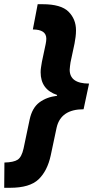

<svg xmlns="http://www.w3.org/2000/svg" viewBox="-74 -734 443 912"><path d="M-54 158H-26Q67 158 109 118Q151 78 167 4L195 -128Q215 -215 323 -215L349 -337Q257 -337 257 -403Q257 -410 258.5 -419.5Q260 -429 261 -438L280 -527Q283 -543 285 -558.5Q287 -574 287 -590Q287 -643 251.5 -678.5Q216 -714 128 -714H105L82 -594Q146 -594 146 -550Q146 -540 143 -525L125 -440Q123 -427 121 -415Q119 -403 119 -391Q119 -309 197 -283V-279Q147 -273 113 -247.5Q79 -222 67 -167L38 -29Q29 12 10 24.5Q-9 37 -53 38Z"/></svg>

Font: Noto Sans Display Extra
Style: Italic
Weight: 800
Italic angle: -12°
Designer: Monotype Design Team
Foundry: Monotype Imaging Inc.
Version: Version 1.900